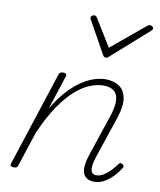

<svg xmlns="http://www.w3.org/2000/svg" viewBox="-92 -909 830 998"><g transform="rotate(10 323.0 -410.0)"><path d="M473 16Q453 16 438.5 8.5Q424 1 416.5 -14.5Q409 -30 410.5 -54Q412 -78 423 -113L499 -340Q514 -388 512.5 -420Q511 -452 491.5 -468.5Q472 -485 435 -485Q404 -485 367 -471Q330 -457 290.5 -423Q251 -389 210.5 -330.5Q170 -272 131 -183L71 0Q69 8 64.5 11.5Q60 15 49 15Q39 15 34 11Q29 7 31 0L194 -500Q197 -508 201.5 -511.5Q206 -515 217 -515Q227 -515 231.5 -511Q236 -507 234 -499L175 -318Q210 -377 246.5 -416Q283 -455 317.5 -477.5Q352 -500 383.5 -509.5Q415 -519 440 -519Q482 -519 511 -500.5Q540 -482 548.5 -442Q557 -402 536 -336L460 -110Q450 -79 449 -58.5Q448 -38 455.5 -28.5Q463 -19 478 -19Q498 -19 517 -31Q536 -43 552.5 -60.5Q569 -78 580 -94Q584 -100 589 -102.5Q594 -105 602 -100Q610 -95 610.5 -89.5Q611 -84 606 -78Q594 -58 574 -36.5Q554 -15 528.5 0.5Q503 16 473 16ZM619 -836Q626 -836 631.5 -831.5Q637 -827 637 -821Q637 -817 635 -814.5Q633 -812 629 -808L438 -639Q433 -633 429 -631.5Q425 -630 421 -630Q417 -630 413.5 -631.5Q410 -633 406 -639L312 -808Q310 -810 308.5 -813.5Q307 -817 307 -820Q307 -828 313 -832Q319 -836 324 -836Q329 -836 332 -834.5Q335 -833 338 -829L428 -683L602 -828Q609 -833 612 -834.5Q615 -836 619 -836Z"/></g></svg>

Font: Playwrite CU Thin
Style: Regular
Weight: 250
Designer: Veronika Burian, José Scaglione
Foundry: TypeTogether
Version: Version 1.002